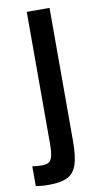

<svg xmlns="http://www.w3.org/2000/svg" viewBox="-98 -803 529 980"><g transform="rotate(-10 166.5 -313.5)"><path d="M6 125V23Q26 27 56 27Q80 27 92 19Q104 11 109.5 -11Q115 -33 115 -76V-758H233V-70Q233 11 219 53.5Q205 96 171 113.5Q137 131 72 131Q32 131 6 125Z"/></g></svg>

Font: Biryani SemiBold
Style: Regular
Weight: 600
Designer: Dan Reynolds and Mathieu Réguer
Foundry: Dan Reynolds and Mathieu Réguer
Version: Version 1.004; ttfautohint (v1.1) -l 5 -r 5 -G 72 -x 0 -D la